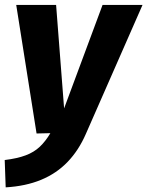

<svg xmlns="http://www.w3.org/2000/svg" viewBox="-37 -552 610 794"><path d="M387.1 -531.6H552.4L318.1 1.7Q288.6 69.5 242.7 117.4Q196.7 165.3 133 191.6Q69.3 218 -13.5 222.8L-17.5 109.8Q34.6 103.4 69.1 90.4Q103.6 77.5 127.4 55Q151.2 32.5 171.3 -1.3L114.2 0L30.1 -531.6H195L228.1 -103.8Z"/></svg>

Font: Fira Sans Variable
Style: Italic
Weight: 397
Italic angle: -8°
Designer: Carrois Corporate & Edenspiekermann AG
Foundry: Carrois Corporate GbR & Edenspiekermann AG
Version: Version 4.202